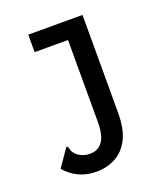

<svg xmlns="http://www.w3.org/2000/svg" viewBox="-121 -546 692 805"><g transform="rotate(-20 225.0 -144.0)"><path d="M173 175Q88 175 34 112L83 41L89 33L95 37Q97 45 99.5 53Q102 61 113 73Q124 83 139 89Q154 95 172 95Q209 95 228.5 67.5Q248 40 248 -18V-385H99V-463H341V-26Q341 47 318 91Q295 135 256.5 155Q218 175 173 175Z"/></g></svg>

Font: Inconsolata SemiCondensed SemiBold
Style: Regular
Weight: 600
Width: 4
Monospace: yes
Designer: Raph Levien, Cyreal, Brenton Simpson
Foundry: Raph Levien, Cyreal, Google
Version: Version 3.001; ttfautohint (v1.8.2.53-6de2)